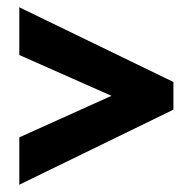

<svg xmlns="http://www.w3.org/2000/svg" viewBox="-20 -623 525 527"><path d="M33 -246V-116L456 -322V-398L33 -603V-472L286 -360Z"/></svg>

Font: Noto Sans Myanmar ExtraCondensed ExtraBold
Style: Regular
Weight: 800
Width: 2
Designer: Monotype Design Team
Foundry: Monotype Imaging Inc.
Version: Version 2.107